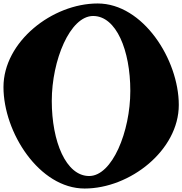

<svg xmlns="http://www.w3.org/2000/svg" viewBox="-48 -965 1049 1105"><path d="M-28 -464C-28 -203 178 120 439 120C700 120 981 -100 981 -361C981 -622 775 -945 514 -945C253 -945 -28 -725 -28 -464ZM250 -384C250 -618 355 -873 488 -873C621 -873 702 -676 702 -442C702 -208 598 48 465 48C332 48 250 -150 250 -384Z"/></svg>

Font: Chaingun
Style: Regular
Weight: 400
Version: Version 0.91